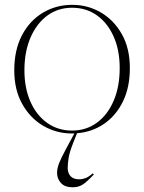

<svg xmlns="http://www.w3.org/2000/svg" viewBox="-20 -542 596 794"><path d="M277 10Q213.5 10 159.2 -21.5Q105 -53 72 -111.8Q39 -170.5 39 -251.5Q39 -335.5 70.8 -396Q102.5 -456.5 157 -489.2Q211.5 -522 279 -522Q343 -522 397 -490.5Q451 -459 484 -400.5Q517 -342 517 -260.5Q517 -181 488.5 -122.5Q460 -64 410.5 -30Q361 4 298.5 9L283 48Q268 86 264 109.8Q260 133.5 260 152.5Q260 174 272 186.8Q284 199.5 307 199.5Q320.5 199.5 333.8 194.5Q347 189.5 363.5 175L368 179.5Q339 210.5 321.5 221.5Q304 232.5 280.5 232.5Q248 232.5 232 214.8Q216 197 216 173Q216 154.5 224.2 133.2Q232.5 112 255.5 69L287.5 10Q282.5 10 277 10ZM278 -2Q336.5 -2 381 -34.8Q425.5 -67.5 450.2 -125.8Q475 -184 475 -260.5Q475 -334.5 450 -390.8Q425 -447 380.8 -478.5Q336.5 -510 278 -510Q219.5 -510 175.2 -477.2Q131 -444.5 106 -386.2Q81 -328 81 -251.5Q81 -177.5 106 -121.2Q131 -65 175.5 -33.5Q220 -2 278 -2Z"/></svg>

Font: Newsreader Display ExtraLight
Style: Regular
Weight: 275
Designer: Hugues Gentile
Foundry: Production Type
Version: Version 1.001